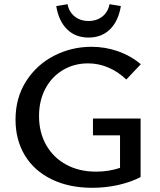

<svg xmlns="http://www.w3.org/2000/svg" viewBox="-20 -888 761 915"><path d="M248 -859 302 -868Q309 -831 336 -809.5Q363 -788 402 -788Q441 -788 468 -809.5Q495 -831 502 -868L556 -859Q544 -787 504 -748Q464 -709 402 -709Q340 -709 300 -748Q260 -787 248 -859ZM423 -323H650V-44Q601 -19 541.5 -6Q482 7 420 7Q309 7 226 -33.5Q143 -74 98.5 -147.5Q54 -221 54 -318Q54 -422 104.5 -501Q155 -580 238 -622.5Q321 -665 416 -665Q481 -665 541.5 -644Q602 -623 651 -582L582 -509Q542 -547 495.5 -566.5Q449 -586 400 -586Q333 -586 279.5 -554Q226 -522 196 -465Q166 -408 166 -335Q166 -257 200 -197Q234 -137 295.5 -103.5Q357 -70 438 -70Q498 -70 552 -88V-243H423Z"/></svg>

Font: Ysabeau SC Semibold
Style: Regular
Weight: 600
Designer: Christian Thalmann (Catharsis Fonts)
Version: Version 0.003